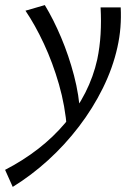

<svg xmlns="http://www.w3.org/2000/svg" viewBox="-73 -445 533 754"><path d="M-23 289 -53 222Q17 186 77 139.5Q137 93 183.5 37.5Q230 -18 262 -81Q294 -144 309 -212Q319 -260 322 -311Q325 -362 322 -416H401Q403 -377 400 -338Q397 -299 388 -259Q370 -178 331 -99Q292 -20 237 52Q182 124 116 184Q50 244 -23 289ZM190 62Q183 -29 158.5 -114Q134 -199 99.5 -273Q65 -347 27 -403L103 -425Q137 -369 167 -298Q197 -227 217.5 -149Q238 -71 242 6Z"/></svg>

Font: Ysabeau Office Medium
Style: Italic
Weight: 500
Italic angle: -12°
Designer: Christian Thalmann (Catharsis Fonts)
Version: Version 2.001;gftools[0.9.30]; featfreeze: tnum,lnum,ss02